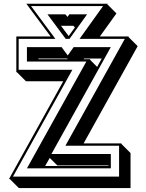

<svg xmlns="http://www.w3.org/2000/svg" viewBox="-20 -917 762 999"><path d="M333.5 -608.9H334.5L334 -609.4ZM179.7 -608.9H332L329.6 -612.3H179.7ZM417.5 -612.3Q416 -610.8 415 -608.9H449.7L448.2 -606.4L485.4 -568.8L509.3 -612.3ZM297.4 -782.7Q307.6 -768.6 317.6 -755.6Q327.6 -742.7 337.4 -729.5Q346.2 -741.7 353.8 -752.2Q361.3 -762.7 368.7 -772.9Q368.7 -773.4 369.6 -774.4L361.8 -782.7ZM544.4 -56.2H278.3L238.8 -95.2L214.8 -53.2H544.4ZM611.8 -168 659.2 -120.6V61.5H78.1L30.8 14.2H26.9L309.1 -494.1H115.2L67.9 -541.5H64.9V-727.1H243.7Q230.5 -745.1 216.3 -763.9Q202.1 -782.7 187.5 -802.7Q169.4 -827.1 151.1 -851.6Q132.8 -876 117.2 -897.5H540L538.1 -895L585.9 -847.2L499.5 -727.1H649.9L648.4 -724.6L696.3 -676.8L415 -170.9H611.8ZM340.3 -842.3H433.1L341.8 -714.8H321.8L227.1 -842.3H319.8L332 -829.1ZM556.6 -41H120.1L429.2 -596.7H120.1V-671.9H300.3L332.5 -628.4L363.3 -671.9H556.6L247.6 -115.7H556.6ZM599.6 -158.7H320.3L629.4 -714.8H394L516.1 -885.3H141.6L268.1 -714.8H77.1V-553.7H356.4L47.4 2H599.6Z"/></svg>

Font: Gondrin
Style: Regular
Weight: 400
Designer: Peter Wiegel, original typeface by Carl Albert Fahrenwaldt 1901
Foundry: Peter Wiegel
Version: Version 1.000 2010 initial release